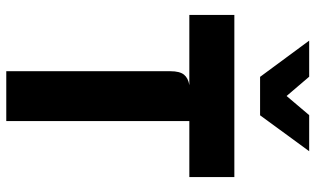

<svg xmlns="http://www.w3.org/2000/svg" viewBox="-217 -789 1006 612"><g transform="rotate(90 286.0 -483.0)"><path d="M207 0V-523Q207 -553 218 -566.5Q229 -580 251.5 -583.5H27.5V-727H544.5V-583.5H366V0ZM225 -809 109.5 -965.5H224.5L286 -893.5L347 -965.5H462L347.5 -809Z"/></g></svg>

Font: Spline Sans
Style: Regular
Weight: 400
Designer: Eben Sorkin, Mirko Velimirovic
Foundry: Sorkin Type
Version: Version 1.001